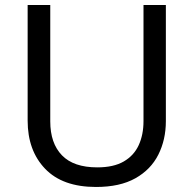

<svg xmlns="http://www.w3.org/2000/svg" viewBox="-20 -800 771 764"><path d="M640 -318Q640 -244 610 -184.5Q580 -125 518.5 -90.5Q457 -56 362 -56Q229 -56 159.5 -128.5Q90 -201 90 -320V-780H180V-317Q180 -230 226.5 -182Q273 -134 367 -134Q432 -134 472.5 -157.5Q513 -181 532 -222.5Q551 -264 551 -318V-780H640Z"/></svg>

Font: Noto Sans Malayalam UI
Style: Regular
Weight: 400
Designer: Jelle Bosma - Monotype Design Team
Foundry: Monotype Imaging Inc.
Version: Version 2.104